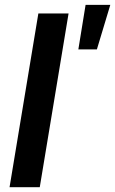

<svg xmlns="http://www.w3.org/2000/svg" viewBox="-20 -784 482 804"><path d="M267.1 -727.5 146.5 0H20L140.6 -727.5ZM308.1 -577.1 338.4 -763.7H441.9L385.7 -577.1Z"/></svg>

Font: Inter 17pt SemiBold
Style: Italic
Weight: 600
Italic angle: -9.3988°
Version: Version 4.001;git-66647c0bb